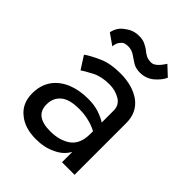

<svg xmlns="http://www.w3.org/2000/svg" viewBox="-191 -753 866 866"><g transform="rotate(45 242.5 -320.0)"><path d="M111 -135Q111 -61 208 -61Q268 -61 306 -88Q345 -116 345 -180V-198Q318 -212 291 -218Q264 -225 230 -225Q168 -225 140 -201Q111 -177 111 -135ZM111 -352 72 -413Q93 -429 142 -451Q184 -470 248 -470Q326 -470 376 -434Q425 -397 425 -330V0H345V-66Q324 -28 282 -10Q242 10 188 10Q116 10 74 -26Q30 -61 30 -125Q30 -177 56 -214Q81 -249 126 -268Q170 -286 226 -286Q267 -286 296 -276Q328 -265 345 -253V-330Q345 -364 316 -382Q286 -400 248 -400Q198 -400 163 -382Q125 -362 111 -352ZM83 -567Q91 -606 122 -626Q151 -649 187 -649Q212 -649 226 -642Q243 -634 254 -626Q262 -618 278 -609Q291 -602 311 -602Q337 -602 367 -650L413 -607Q401 -580 372 -556Q344 -534 307 -534Q280 -534 261 -546Q242 -558 225 -570Q208 -581 186 -581Q166 -581 155 -572Q144 -561 140 -550Q136 -539 136 -530Z"/></g></svg>

Font: jost-mod-400
Style: Regular
Weight: 400
Version: Version 3.200; ttfautohint (v0.97) -l 8 -r 50 -G 200 -x 14 -